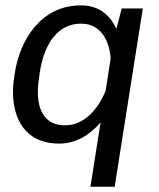

<svg xmlns="http://www.w3.org/2000/svg" viewBox="-20 -532 602 727"><path d="M34.2 -240.8C30.8 -222.5 29.2 -203.3 29.2 -184.2C29.2 -85 73.3 11.7 204.2 11.7C270 11.7 321.7 -23.3 360.8 -68.3L322.5 175H414.2L520.8 -500H440.8L420.8 -423.3C397.5 -472.5 356.7 -511.7 286.7 -511.7C130.8 -511.7 55 -374.2 36.7 -259.2ZM380 -188.3C352.5 -120.8 300.8 -57.5 225.8 -57.5C159.2 -57.5 123.3 -102.5 123.3 -184.2C123.3 -201.7 125 -220 128.3 -240.8L130.8 -259.2C149.2 -376.7 205.8 -442.5 286.7 -442.5C361.7 -442.5 393.3 -379.2 399.2 -311.7Z"/></svg>

Font: Boon Medium
Style: Italic
Weight: 500
Italic angle: -9°
Designer: Sungsit Sawaiwan
Foundry: FontUni
Version: Version 3.0